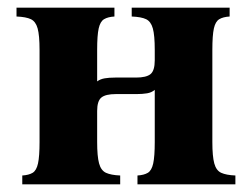

<svg xmlns="http://www.w3.org/2000/svg" viewBox="-20 -480 656 500"><path d="M533 -350V-110Q533 -73 538 -54.5Q543 -36 556 -30Q569 -24 593 -23V0H338V-23Q355 -24 365 -30Q375 -36 379 -54.5Q383 -73 383 -110V-246Q375 -239 363 -237Q351 -235 336 -235H282Q255 -235 244 -226Q233 -217 233 -191V-110Q233 -73 238 -54.5Q243 -36 256 -30Q269 -24 293 -23V0H38V-23Q55 -24 65 -30Q75 -36 79 -54.5Q83 -73 83 -110V-350Q83 -388 78 -406Q73 -424 60.5 -430Q48 -436 23 -437V-460H278V-437Q261 -436 251 -430Q241 -424 237 -406Q233 -388 233 -350V-268Q241 -274 252.5 -276Q264 -278 280 -278H334Q361 -278 372 -287Q383 -296 383 -323V-350Q383 -388 378 -406Q373 -424 360.5 -430Q348 -436 323 -437V-460H578V-437Q561 -436 551 -430Q541 -424 537 -406Q533 -388 533 -350Z"/></svg>

Font: Bona Nova
Style: Bold
Weight: 700
Designer: Mateusz Machalski
Foundry: Capitalics
Version: Version 4.001; ttfautohint (v1.8.3)